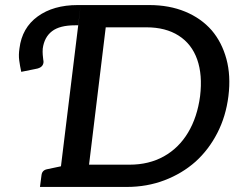

<svg xmlns="http://www.w3.org/2000/svg" viewBox="-20 -739 937 759"><path d="M211 0 299 -719H570Q649 -719 712 -693Q775 -667 817 -619Q857 -572 875 -506Q893 -440 883 -359Q873 -279 839 -213Q805 -147 753 -100Q700 -53 630.5 -26.5Q561 0 481 0ZM332 -88H492Q569 -88 628 -121Q687 -154 723.5 -215Q760 -276 771 -359Q781 -443 759.5 -504Q738 -565 686.5 -598Q635 -631 559 -631H398ZM138 0 144 -46Q145 -56 150.5 -62Q156 -68 166 -70L237 -85L239 0ZM64 -455Q59 -478 56 -500Q53 -522 57 -548Q67 -629 129 -674Q191 -719 287 -719H299L289 -639H277Q216 -639 185.5 -615.5Q155 -592 149 -547Q148 -534 149 -522Q150 -510 151 -503Q154 -491 148.5 -481.5Q143 -472 128 -468Z"/></svg>

Font: Aleo Medium
Style: Italic
Weight: 500
Italic angle: -7°
Designer: Alessio Laiso
Foundry: Alessio Laiso
Version: Version 2.001;gftools[0.9.29]